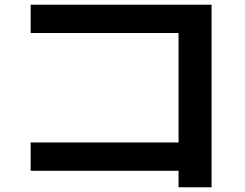

<svg xmlns="http://www.w3.org/2000/svg" viewBox="-20 -747 1040 814"><path d="M737 47V-23H110V-143H737V-607H110V-727H877V47Z"/></svg>

Font: M PLUS 2 Thin
Style: Bold
Weight: 700
Version: Version 1.001